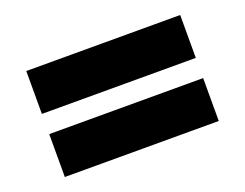

<svg xmlns="http://www.w3.org/2000/svg" viewBox="-65 -575 730 572"><g transform="rotate(-20 300.0 -289.0)"><path d="M544 -321H56V-457H544ZM544 -121H56V-257H544Z"/></g></svg>

Font: Nunito Sans Heavy
Style: Regular
Weight: 400
Designer: Vernon Adams
Foundry: Vernon Adams
Version: Version 2.500